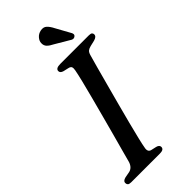

<svg xmlns="http://www.w3.org/2000/svg" viewBox="-281 -951 1004 1004"><g transform="rotate(-45 221.5 -448.5)"><path d="M211 -80.5Q203.5 -49 228.5 -44.5L255.5 -38.5Q275 -33.5 275 -19.5Q275 0 245.5 0H33Q18.5 0 13.2 -5Q8 -10 8 -18Q7 -34 30.5 -39.5L60.5 -45Q88 -50 99 -82Q105 -104.5 116.2 -145.8Q127.5 -187 141.8 -239.5Q156 -292 171 -348.2Q186 -404.5 200 -457.5Q214 -510.5 224.5 -553.2Q235 -596 239.5 -620.5Q242.5 -635.5 239.2 -643.5Q236 -651.5 222 -654.5L193.5 -661Q174 -666.5 174 -680.5Q174 -700 208.5 -700H418.5Q433 -700 438 -695.5Q443 -691 443 -683.5Q443 -667.5 418.5 -661L386.5 -653.5Q372 -650 364.2 -643.5Q356.5 -637 352 -621.5Q344.5 -596 332.2 -550.8Q320 -505.5 305 -450Q290 -394.5 274.5 -336.5Q259 -278.5 245.5 -226.2Q232 -174 222.8 -135.2Q213.5 -96.5 211 -80.5ZM320 -852 365.5 -769.5Q367.5 -764.5 367.8 -759.2Q368 -754 362.5 -749.5Q352.5 -741 340 -747L257 -796Q236.5 -806 225 -817.5Q213.5 -829 214.5 -847.5Q214.5 -862 227 -876.8Q239.5 -891.5 259.5 -895.5Q282 -900 295.2 -887.5Q308.5 -875 320 -852Z"/></g></svg>

Font: Fraunces 9pt
Style: Italic
Weight: 400
Italic angle: -16°
Version: Version 1.000;[b76b70a41]